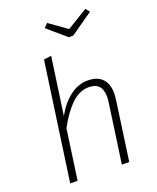

<svg xmlns="http://www.w3.org/2000/svg" viewBox="-167 -1028 917 1125"><g transform="rotate(-20 291.0 -465.5)"><path d="M495 -408Q495 -391 492 -370L440 0H394L446 -367Q449 -387 449 -404Q449 -493 366 -493Q308 -493 258 -445Q208 -397 162 -312L118 0H72L176 -735L223 -741L172 -384Q211 -454 263 -493Q315 -532 373 -532Q433 -532 464 -500Q495 -468 495 -408ZM505 -931 525 -906 385 -808H357L243 -906L266 -930L376 -852Z"/></g></svg>

Font: Fira Sans ExtraLight
Style: Italic
Weight: 275
Italic angle: -8°
Designer: Carrois Corporate & Edenspiekermann AG
Foundry: Carrois Corporate GbR & Edenspiekermann AG
Version: Version 4.203